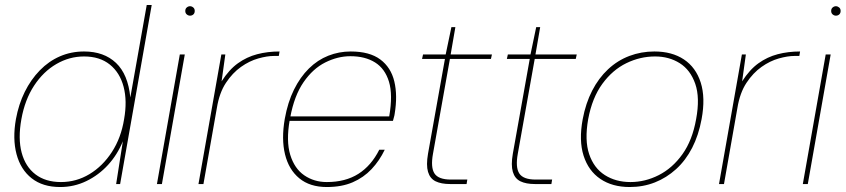

<svg xmlns="http://www.w3.org/2000/svg" viewBox="-20 -740 3400 772"><path d="M222 12Q152 12 107.5 -23Q63 -58 46.5 -120Q30 -182 44 -261Q55 -321 79.5 -370.5Q104 -420 140 -457Q176 -494 221 -513.5Q266 -533 318 -533Q398 -533 446.5 -487Q495 -441 504 -348L570 -720H590L463 0H447L474 -172Q452 -118 414.5 -77Q377 -36 327.5 -12Q278 12 222 12ZM225 -8Q287 -8 340 -40Q393 -72 430 -129Q467 -186 479 -261Q492 -334 477 -391Q462 -448 421.5 -480.5Q381 -513 318 -513Q259 -513 206.5 -482.5Q154 -452 117 -395.5Q80 -339 66 -261Q52 -183 67 -126.5Q82 -70 122.5 -39Q163 -8 225 -8Z M611 0 703 -521H723L631 0ZM744 -677Q737 -677 731 -682Q725 -687 725 -696Q725 -705 731 -710Q737 -715 744 -715Q751 -715 757 -710Q763 -705 763 -696Q763 -687 757.5 -682Q752 -677 744 -677Z M778 0 870 -521H886L871 -413Q901 -460 936.5 -485.5Q972 -511 1014 -522Q1056 -533 1104 -533L1101 -515H1081Q1054 -515 1018.5 -505Q983 -495 949 -471Q915 -447 888.5 -407Q862 -367 852 -306L798 0Z M1294 12Q1226 12 1183.5 -23Q1141 -58 1126 -119.5Q1111 -181 1125 -262Q1137 -329 1162 -379.5Q1187 -430 1222 -464.5Q1257 -499 1300 -516Q1343 -533 1390 -533Q1466 -533 1509 -501Q1552 -469 1565.5 -412.5Q1579 -356 1567 -283Q1566 -275 1564 -269Q1562 -263 1560 -254H1135L1138 -272H1545Q1560 -359 1544 -411.5Q1528 -464 1488 -489Q1448 -514 1389 -514Q1338 -514 1288 -489Q1238 -464 1200.5 -409.5Q1163 -355 1147 -268L1145 -258Q1130 -173 1147 -117.5Q1164 -62 1203.5 -35Q1243 -8 1294 -8Q1369 -8 1421 -41Q1473 -74 1505 -138H1527Q1506 -94 1474 -60Q1442 -26 1398 -7Q1354 12 1294 12Z M1790 0Q1754 0 1731.5 -11Q1709 -22 1701 -49Q1693 -76 1701 -122L1769 -503H1677L1681 -521H1772L1795 -631H1811L1792 -521H1958L1954 -503H1789L1721 -122Q1711 -67 1727 -42.5Q1743 -18 1793 -18H1859L1856 0Z M2131 0Q2095 0 2072.5 -11Q2050 -22 2042 -49Q2034 -76 2042 -122L2110 -503H2018L2022 -521H2113L2136 -631H2152L2133 -521H2299L2295 -503H2130L2062 -122Q2052 -67 2068 -42.5Q2084 -18 2134 -18H2200L2197 0Z M2512 12Q2442 12 2394 -20.5Q2346 -53 2326.5 -114Q2307 -175 2323 -261Q2335 -325 2361 -375.5Q2387 -426 2425 -461.5Q2463 -497 2510.5 -515Q2558 -533 2611 -533Q2682 -533 2730 -501Q2778 -469 2797.5 -408Q2817 -347 2801 -261Q2789 -196 2763 -145.5Q2737 -95 2698.5 -60Q2660 -25 2613 -6.5Q2566 12 2512 12ZM2515 -8Q2574 -8 2629 -36Q2684 -64 2724 -120Q2764 -176 2779 -261Q2795 -347 2775.5 -403Q2756 -459 2713 -486Q2670 -513 2614 -513Q2554 -513 2498.5 -486Q2443 -459 2402 -403Q2361 -347 2345 -261Q2330 -176 2349 -120Q2368 -64 2412 -36Q2456 -8 2515 -8Z M2871 0 2963 -521H2979L2964 -413Q2994 -460 3029.5 -485.5Q3065 -511 3107 -522Q3149 -533 3197 -533L3194 -515H3174Q3147 -515 3111.5 -505Q3076 -495 3042 -471Q3008 -447 2981.5 -407Q2955 -367 2945 -306L2891 0Z M3208 0 3300 -521H3320L3228 0ZM3341 -677Q3334 -677 3328 -682Q3322 -687 3322 -696Q3322 -705 3328 -710Q3334 -715 3341 -715Q3348 -715 3354 -710Q3360 -705 3360 -696Q3360 -687 3354.5 -682Q3349 -677 3341 -677Z"/></svg>

Font: DM Sans 10pt Thin
Style: Italic
Weight: 250
Italic angle: -10°
Version: Version 4.004;gftools[0.9.30]